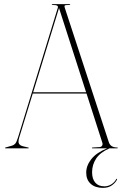

<svg xmlns="http://www.w3.org/2000/svg" viewBox="-20 -720 592 932"><path d="M119.5 -2Q119.5 0 117.5 0H6.5Q4.5 0 4.5 -2Q4.5 -4 6.5 -4L38.5 -13Q47 -15.5 53.5 -22.2Q60 -29 67.5 -53L260.5 -682Q263 -688 258.2 -692Q253.5 -696 235.5 -696Q231.5 -696 231.5 -698Q231.5 -700 234.5 -700H318.5Q320.5 -700 320.5 -698Q320.5 -696 317.5 -696Q297.5 -696 294.5 -693.2Q291.5 -690.5 294.5 -682L508.5 -29Q517 -4 549.5 -4Q551.5 -4 551.5 -2Q551.5 0 549.5 0H511.5Q466 20 446.5 50Q427 80 427 116Q427 148 442.2 166.2Q457.5 184.5 487 184.5Q505 184.5 520.8 174.5Q536.5 164.5 543.5 150.5Q545 147.5 547 148Q549.5 149 547.5 152.5Q541 166.5 523.8 179.2Q506.5 192 480 192Q442 192 420.2 172.2Q398.5 152.5 398.5 118Q398.5 84 423.2 52.5Q448 21 500 0H428.5Q426.5 0 426.5 -2Q426.5 -4 429.5 -4L463.5 -6Q472.5 -7 476 -13.5Q479.5 -20 476.5 -28L400 -266H139L73.5 -53Q67 -32 72 -22.8Q77 -13.5 91.5 -10L116.5 -4Q119.5 -4 119.5 -2ZM141 -272H398L266.5 -681Z"/></svg>

Font: Fraunces 144pt Thin
Style: Regular
Weight: 100
Version: Version 1.000;[f99f86859]